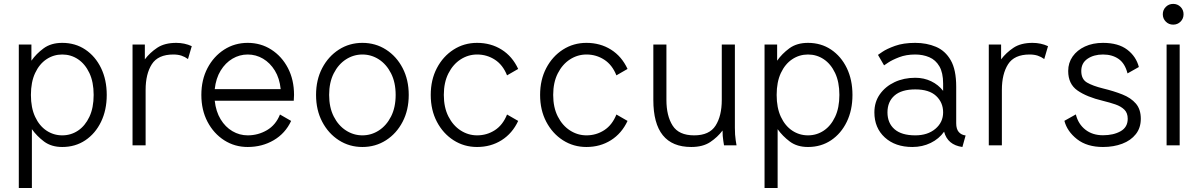

<svg xmlns="http://www.w3.org/2000/svg" viewBox="-20 -732 6037 967"><path d="M140.6 -81.5V214.8H74.7V-507.8H138.2V-426.3Q162.6 -461.4 200 -488.8Q237.3 -516.1 293.5 -516.1Q359.4 -516.1 409.9 -482.2Q460.4 -448.2 489 -389.2Q517.6 -330.1 517.6 -253.9Q517.6 -177.7 489 -118.7Q460.4 -59.6 409.9 -25.6Q359.4 8.3 293.5 8.3Q238.8 8.3 202.1 -19Q165.5 -46.4 140.6 -81.5ZM135.7 -253.9Q135.7 -189 157 -143.6Q178.2 -98.1 214.1 -74.2Q250 -50.3 293.5 -50.3Q337.4 -50.3 373 -74.2Q408.7 -98.1 430.2 -143.6Q451.7 -189 451.7 -253.9Q451.7 -318.8 430.2 -364.3Q408.7 -409.7 373 -433.6Q337.4 -457.5 293.5 -457.5Q250 -457.5 214.1 -433.6Q178.2 -409.7 157 -364.3Q135.7 -318.8 135.7 -253.9Z M926.8 -434.6Q911.6 -445.8 893.8 -451.7Q876 -457.5 853 -457.5Q775.9 -457.5 744.6 -408.4Q713.4 -359.4 713.4 -279.3V0H647.5V-507.8H709.5V-433.1Q734.9 -466.8 772 -491.5Q809.1 -516.1 867.7 -516.1Q909.7 -516.1 945.8 -499.5Z M1390.1 -155.3 1446.3 -123Q1417 -60.1 1358.6 -25.9Q1300.3 8.3 1227.5 8.3Q1162.1 8.3 1109.1 -25.6Q1056.2 -59.6 1025.1 -118.7Q994.1 -177.7 994.1 -253.9Q994.1 -330.1 1025.1 -389.2Q1056.2 -448.2 1109.1 -482.2Q1162.1 -516.1 1227.5 -516.1Q1293.5 -516.1 1346.4 -482.2Q1399.4 -448.2 1430.2 -389.2Q1460.9 -330.1 1460.9 -253.9Q1460.9 -240.7 1459.5 -224.6H1061.5Q1067.4 -170.4 1091.1 -131.3Q1114.7 -92.3 1150.6 -71.3Q1186.5 -50.3 1227.5 -50.3Q1279.8 -50.3 1324.5 -76.4Q1369.1 -102.5 1390.1 -155.3ZM1227.5 -457.5Q1186.5 -457.5 1150.9 -436.5Q1115.2 -415.5 1091.3 -376.5Q1067.4 -337.4 1061.5 -283.2H1393.6Q1388.2 -337.4 1364.3 -376.5Q1340.3 -415.5 1304.7 -436.5Q1269 -457.5 1227.5 -457.5Z M1571.8 -253.9Q1571.8 -330.1 1602.8 -389.2Q1633.8 -448.2 1686.8 -482.2Q1739.7 -516.1 1805.2 -516.1Q1871.1 -516.1 1924.1 -482.2Q1977.1 -448.2 2007.8 -389.2Q2038.6 -330.1 2038.6 -253.9Q2038.6 -177.7 2007.8 -118.7Q1977.1 -59.6 1924.1 -25.6Q1871.1 8.3 1805.2 8.3Q1739.7 8.3 1686.8 -25.6Q1633.8 -59.6 1602.8 -118.7Q1571.8 -177.7 1571.8 -253.9ZM1637.7 -253.9Q1637.7 -190.9 1660.9 -145.3Q1684.1 -99.6 1722.4 -75Q1760.7 -50.3 1805.2 -50.3Q1850.1 -50.3 1888.2 -75Q1926.3 -99.6 1949.5 -145.3Q1972.7 -190.9 1972.7 -253.9Q1972.7 -316.9 1949.5 -362.5Q1926.3 -408.2 1888.2 -432.9Q1850.1 -457.5 1805.2 -457.5Q1760.7 -457.5 1722.4 -432.9Q1684.1 -408.2 1660.9 -362.5Q1637.7 -316.9 1637.7 -253.9Z M2215.3 -253.9Q2215.3 -190.9 2238.5 -145.3Q2261.7 -99.6 2300 -75Q2338.4 -50.3 2382.8 -50.3Q2432.1 -50.3 2472.4 -76.4Q2512.7 -102.5 2533.7 -155.3L2589.8 -123Q2560.5 -60.1 2506.3 -25.9Q2452.1 8.3 2382.8 8.3Q2317.4 8.3 2264.4 -25.6Q2211.4 -59.6 2180.4 -118.7Q2149.4 -177.7 2149.4 -253.9Q2149.4 -330.1 2180.4 -389.2Q2211.4 -448.2 2264.4 -482.2Q2317.4 -516.1 2382.8 -516.1Q2452.1 -516.1 2506.3 -482.2Q2560.5 -448.2 2589.8 -384.8L2533.7 -352.5Q2512.7 -405.3 2472.4 -431.4Q2432.1 -457.5 2382.8 -457.5Q2338.4 -457.5 2300 -432.9Q2261.7 -408.2 2238.5 -362.5Q2215.3 -316.9 2215.3 -253.9Z M2766.1 -253.9Q2766.1 -190.9 2789.3 -145.3Q2812.5 -99.6 2850.8 -75Q2889.2 -50.3 2933.6 -50.3Q2982.9 -50.3 3023.2 -76.4Q3063.5 -102.5 3084.5 -155.3L3140.6 -123Q3111.3 -60.1 3057.1 -25.9Q3002.9 8.3 2933.6 8.3Q2868.2 8.3 2815.2 -25.6Q2762.2 -59.6 2731.2 -118.7Q2700.2 -177.7 2700.2 -253.9Q2700.2 -330.1 2731.2 -389.2Q2762.2 -448.2 2815.2 -482.2Q2868.2 -516.1 2933.6 -516.1Q3002.9 -516.1 3057.1 -482.2Q3111.3 -448.2 3140.6 -384.8L3084.5 -352.5Q3063.5 -405.3 3023.2 -431.4Q2982.9 -457.5 2933.6 -457.5Q2889.2 -457.5 2850.8 -432.9Q2812.5 -408.2 2789.3 -362.5Q2766.1 -316.9 2766.1 -253.9Z M3336.4 -507.8V-228.5Q3336.4 -148.4 3367.7 -99.4Q3398.9 -50.3 3476.1 -50.3Q3552.7 -50.3 3584 -99.4Q3615.2 -148.4 3615.2 -228.5V-507.8H3681.2V-88.4Q3681.2 -51.8 3685.3 -25.9Q3689.5 0 3689.5 0H3626.5Q3626.5 0 3622.8 -23.4Q3619.1 -46.9 3619.1 -74.7Q3593.8 -41 3556.9 -16.4Q3520 8.3 3461.4 8.3Q3270.5 8.3 3270.5 -228.5V-507.8Z M3896.5 -81.5V214.8H3830.6V-507.8H3894V-426.3Q3918.5 -461.4 3955.8 -488.8Q3993.2 -516.1 4049.3 -516.1Q4115.2 -516.1 4165.8 -482.2Q4216.3 -448.2 4244.9 -389.2Q4273.4 -330.1 4273.4 -253.9Q4273.4 -177.7 4244.9 -118.7Q4216.3 -59.6 4165.8 -25.6Q4115.2 8.3 4049.3 8.3Q3994.6 8.3 3958 -19Q3921.4 -46.4 3896.5 -81.5ZM3891.6 -253.9Q3891.6 -189 3912.8 -143.6Q3934.1 -98.1 3970 -74.2Q4005.9 -50.3 4049.3 -50.3Q4093.3 -50.3 4128.9 -74.2Q4164.6 -98.1 4186 -143.6Q4207.5 -189 4207.5 -253.9Q4207.5 -318.8 4186 -364.3Q4164.6 -409.7 4128.9 -433.6Q4093.3 -457.5 4049.3 -457.5Q4005.9 -457.5 3970 -433.6Q3934.1 -409.7 3912.8 -364.3Q3891.6 -318.8 3891.6 -253.9Z M4575.2 8.3Q4488.8 8.3 4436.3 -39.8Q4383.8 -87.9 4383.8 -166Q4383.8 -218.3 4411.4 -257.3Q4439 -296.4 4485.6 -318.4Q4532.2 -340.3 4589.8 -340.3Q4633.3 -340.3 4669.7 -322.8Q4706.1 -305.2 4730 -274.4V-311Q4730 -365.7 4711.2 -397.9Q4692.4 -430.2 4660.4 -443.8Q4628.4 -457.5 4589.4 -457.5Q4543.9 -457.5 4508.5 -443.8Q4473.1 -430.2 4452.9 -416.5Q4432.6 -402.8 4432.6 -402.8L4401.9 -455.6Q4401.9 -455.6 4423.8 -470.7Q4445.8 -485.8 4487.8 -501Q4529.8 -516.1 4589.4 -516.1Q4647 -516.1 4693.8 -496.3Q4740.7 -476.6 4768.3 -428.7Q4795.9 -380.9 4795.9 -295.4V-111.3Q4795.9 -82 4808.8 -67.1Q4821.8 -52.2 4843.3 -49.8L4827.1 8.3Q4752.4 -2 4734.9 -68.8Q4709.5 -32.7 4667.5 -12.2Q4625.5 8.3 4575.2 8.3ZM4730 -166Q4730 -215.8 4694.8 -248.8Q4659.7 -281.7 4589.8 -281.7Q4520.5 -281.7 4485.1 -250.7Q4449.7 -219.7 4449.7 -166Q4449.7 -112.3 4485.1 -81.3Q4520.5 -50.3 4589.8 -50.3Q4652.3 -50.3 4691.2 -83.3Q4730 -116.2 4730 -166Z M5239.3 -434.6Q5224.1 -445.8 5206.3 -451.7Q5188.5 -457.5 5165.5 -457.5Q5088.4 -457.5 5057.1 -408.4Q5025.9 -359.4 5025.9 -279.3V0H4960V-507.8H5022V-433.1Q5047.4 -466.8 5084.5 -491.5Q5121.6 -516.1 5180.2 -516.1Q5222.2 -516.1 5258.3 -499.5Z M5535.2 -516.1Q5612.3 -516.1 5657.2 -481.9Q5702.1 -447.8 5715.8 -394.5L5658.7 -362.3Q5646 -412.6 5613.8 -435.1Q5581.5 -457.5 5535.2 -457.5Q5488.8 -457.5 5457.3 -436Q5425.8 -414.6 5425.8 -374.5Q5425.8 -333 5454.8 -316.2Q5483.9 -299.3 5535.2 -286.6Q5589.8 -273.4 5632.8 -256.3Q5675.8 -239.3 5700.7 -210.4Q5725.6 -181.6 5725.6 -133.8Q5725.6 -87.9 5700.4 -56.2Q5675.3 -24.4 5632.1 -8.1Q5588.9 8.3 5535.2 8.3Q5454.6 8.3 5404.5 -31Q5354.5 -70.3 5340.8 -123.5L5398.4 -155.8Q5410.6 -106.9 5446.5 -78.9Q5482.4 -50.8 5535.2 -50.8Q5587.9 -50.8 5623.8 -71Q5659.7 -91.3 5659.7 -133.8Q5659.7 -163.1 5642.8 -179.7Q5626 -196.3 5597.7 -206.1Q5569.3 -215.8 5535.2 -224.1Q5453.1 -243.7 5406.5 -276.4Q5359.9 -309.1 5359.9 -374.5Q5359.9 -415.5 5382.3 -447.5Q5404.8 -479.5 5444.3 -497.8Q5483.9 -516.1 5535.2 -516.1Z M5855.5 0V-507.8H5921.4V0ZM5836.4 -660.2Q5836.4 -682.1 5851.6 -697.3Q5866.7 -712.4 5888.7 -712.4Q5910.6 -712.4 5925.8 -697.3Q5940.9 -682.1 5940.9 -660.2Q5940.9 -638.2 5925.8 -623Q5910.6 -607.9 5888.7 -607.9Q5866.7 -607.9 5851.6 -623Q5836.4 -638.2 5836.4 -660.2Z"/></svg>

Font: Giphurs Light
Style: Regular
Weight: 300
Version: Version 0.920; ttfautohint (v1.8.4.7-5d5b)